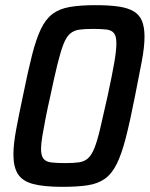

<svg xmlns="http://www.w3.org/2000/svg" viewBox="-20 -716 580 744"><path d="M221 8Q150 8 108.5 -3Q67 -14 49.5 -41.5Q32 -69 32 -117Q32 -157 42.5 -213.5Q53 -270 69 -345Q88 -439 104 -502Q120 -565 138.5 -603.5Q157 -642 183.5 -662Q210 -682 250.5 -689Q291 -696 350 -696Q404 -696 440.5 -690.5Q477 -685 499 -671.5Q521 -658 530.5 -634Q540 -610 540 -574Q540 -535 529.5 -478.5Q519 -422 503 -343Q484 -246 467.5 -182Q451 -118 432 -80Q413 -42 386 -23Q359 -4 319.5 2Q280 8 221 8ZM233 -84Q265 -84 286 -87Q307 -90 321 -102.5Q335 -115 346 -142.5Q357 -170 368.5 -219Q380 -268 397 -344Q414 -423 422.5 -471.5Q431 -520 431 -548Q431 -575 422 -587Q413 -599 393 -601.5Q373 -604 340 -604Q307 -604 286.5 -601Q266 -598 251.5 -585.5Q237 -573 226 -545Q215 -517 203 -468.5Q191 -420 175 -344Q165 -300 157 -259.5Q149 -219 144 -188.5Q139 -158 139 -139Q139 -113 148.5 -101Q158 -89 179 -86.5Q200 -84 233 -84Z"/></svg>

Font: Saira SemiCondensed Medium
Style: Italic
Weight: 500
Width: 4
Italic angle: -12°
Designer: Hector Gatti with collaboration of the Omnibus-Type team
Foundry: Omnibus-Type
Version: Version 1.101